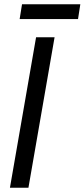

<svg xmlns="http://www.w3.org/2000/svg" viewBox="-20 -887 399 907"><path d="M114.3 0H26.9L150.4 -710.9H237.8ZM348.6 -796.9H72.8L84 -866.7H359.4Z"/></svg>

Font: MAUL Condensed Italic
Style: Condenced Regular Italic
Weight: 400
Italic angle: -12°
Designer: MAUL
Version: Version 1.0; 2020; ttfautohint (v1.8.3)